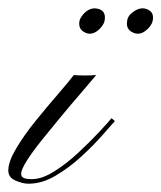

<svg xmlns="http://www.w3.org/2000/svg" viewBox="-89 -443 389 463"><path d="M89 -262Q100 -261 115.5 -261Q131 -261 143 -262Q129 -245 106.5 -219Q84 -193 59.5 -163.5Q35 -134 12.5 -106Q-10 -78 -24 -56Q-38 -34 -38 -24Q-38 -17 -32 -14Q-26 -11 -12 -11Q12 -11 41.5 -29.5Q71 -48 99 -74Q127 -100 149 -123.5Q171 -147 180 -158L188 -151Q179 -141 157.5 -116.5Q136 -92 106.5 -65Q77 -38 44.5 -19Q12 0 -20 0Q-34 0 -51.5 -7.5Q-69 -15 -69 -32Q-69 -53 -50 -85Q-31 -117 -3.5 -151Q24 -185 50 -215Q76 -245 89 -262ZM268 -374Q251 -357 234 -363.5Q217 -370 217 -386Q217 -402 228 -411Q247 -427 263.5 -421.5Q280 -416 280 -401Q280 -392 276.5 -385.5Q273 -379 268 -374ZM152 -374Q135 -357 118.5 -363.5Q102 -370 102 -386Q102 -394 106 -400.5Q110 -407 114 -411Q129 -426 146.5 -422Q164 -418 164 -401Q164 -392 160.5 -385.5Q157 -379 152 -374Z"/></svg>

Font: Kapakana
Style: Regular
Weight: 400
Designer: Kousuke Nagai
Version: Version 1.002